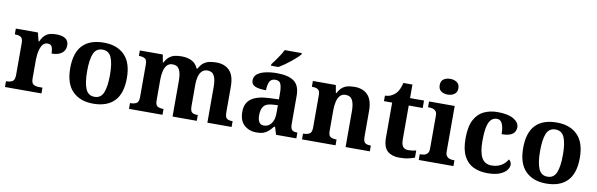

<svg xmlns="http://www.w3.org/2000/svg" viewBox="-51 -1246 5386 1732"><g transform="rotate(10 2642.5 -380.0)"><path d="M20 0V-53H23Q57 -53 78.5 -65.5Q100 -78 100 -125V-415Q100 -459 80.5 -471Q61 -483 28 -483H25V-536H227L247 -458H252Q272 -503 302 -525.5Q332 -548 393 -548Q508 -548 508 -467Q508 -421 474.5 -395.5Q441 -370 381 -370Q381 -411 371 -432Q361 -453 332 -453Q306 -453 290 -435Q274 -417 266 -390.5Q258 -364 255 -337Q252 -310 252 -293V-120Q252 -76 272 -64.5Q292 -53 322 -53H354V0Z M828 10Q708 10 639 -59.5Q570 -129 570 -270Q570 -411 636 -480Q702 -549 831 -549Q951 -549 1020 -480Q1089 -411 1089 -270Q1089 -129 1022.5 -59.5Q956 10 828 10ZM830 -53Q888 -53 911 -108.5Q934 -164 934 -270Q934 -377 910.5 -431Q887 -485 829 -485Q771 -485 748 -431Q725 -377 725 -270Q725 -164 748.5 -108.5Q772 -53 830 -53Z M1156 0V-53H1158Q1192 -53 1214 -65Q1236 -77 1236 -122V-421Q1236 -463 1216.5 -474.5Q1197 -486 1164 -486H1161V-536H1371L1384 -465H1389Q1409 -503 1432.5 -520.5Q1456 -538 1483.5 -543.5Q1511 -549 1542 -549Q1597 -549 1636 -529Q1675 -509 1693 -465H1702Q1722 -503 1747 -520.5Q1772 -538 1801 -543.5Q1830 -549 1861 -549Q1938 -549 1982 -503Q2026 -457 2026 -356V-124Q2026 -78 2042.5 -65.5Q2059 -53 2093 -53H2096V0H1874V-329Q1874 -394 1856 -429Q1838 -464 1794 -464Q1763 -464 1743.5 -444.5Q1724 -425 1715.5 -392.5Q1707 -360 1707 -321V-124Q1707 -78 1723.5 -65.5Q1740 -53 1774 -53H1777V0H1555V-329Q1555 -394 1537 -429Q1519 -464 1475 -464Q1442 -464 1423 -442.5Q1404 -421 1396 -385.5Q1388 -350 1388 -309V-118Q1388 -76 1407.5 -64.5Q1427 -53 1460 -53H1463V0Z M2324 10Q2258 10 2212.5 -30Q2167 -70 2167 -153Q2167 -234 2223 -273Q2279 -312 2391 -316L2473 -319V-374Q2473 -424 2462.5 -456Q2452 -488 2411 -488Q2373 -488 2358.5 -457.5Q2344 -427 2344 -380Q2277 -380 2243 -395Q2209 -410 2209 -447Q2209 -484 2237 -506Q2265 -528 2312 -538.5Q2359 -549 2415 -549Q2520 -549 2572.5 -511Q2625 -473 2625 -379V-124Q2625 -83 2638 -68Q2651 -53 2685 -53H2689V0H2503L2482 -69H2473Q2451 -42 2431.5 -24.5Q2412 -7 2387 1.5Q2362 10 2324 10ZM2379 -63Q2422 -63 2447.5 -98Q2473 -133 2473 -191V-266L2428 -263Q2368 -260 2345 -231.5Q2322 -203 2322 -149Q2322 -63 2379 -63ZM2350 -619Q2365 -638 2383.5 -664Q2402 -690 2419.5 -717Q2437 -744 2447 -766H2604V-756Q2595 -743 2573.5 -723Q2552 -703 2525 -681Q2498 -659 2470 -639.5Q2442 -620 2418 -606H2350Z M2741 0V-53H2743Q2777 -53 2799 -65Q2821 -77 2821 -122V-418Q2821 -460 2801.5 -471.5Q2782 -483 2749 -483H2746V-536H2956L2969 -465H2974Q2994 -503 3017.5 -520.5Q3041 -538 3068.5 -543.5Q3096 -549 3127 -549Q3204 -549 3248 -503Q3292 -457 3292 -356V-124Q3292 -78 3308.5 -65.5Q3325 -53 3359 -53H3362V0H3140V-329Q3140 -394 3122 -429Q3104 -464 3060 -464Q3027 -464 3008 -442.5Q2989 -421 2981 -385.5Q2973 -350 2973 -309V-118Q2973 -76 2992.5 -64.5Q3012 -53 3045 -53H3048V0Z M3631 10Q3564 10 3524 -25Q3484 -60 3484 -148V-468H3409V-519Q3441 -519 3466.5 -532Q3492 -545 3507 -561Q3538 -594 3553 -660H3636V-536H3764V-468H3636V-158Q3636 -113 3651.5 -92Q3667 -71 3702 -71Q3722 -71 3739.5 -73.5Q3757 -76 3773 -80V-15Q3757 -8 3720.5 1Q3684 10 3631 10Z M3964 -626Q3928 -626 3903.5 -643.5Q3879 -661 3879 -698Q3879 -736 3903.5 -753Q3928 -770 3964 -770Q3999 -770 4024.5 -753Q4050 -736 4050 -698Q4050 -661 4024.5 -643.5Q3999 -626 3964 -626ZM3810 0V-53H3822Q3837 -53 3853.5 -57.5Q3870 -62 3881.5 -76Q3893 -90 3893 -118V-422Q3893 -449 3881 -462Q3869 -475 3852.5 -479Q3836 -483 3822 -483H3810V-536H4045V-118Q4045 -90 4056.5 -76Q4068 -62 4085 -57.5Q4102 -53 4116 -53H4128V0Z M4440 10Q4367 10 4311 -16.5Q4255 -43 4223.5 -103.5Q4192 -164 4192 -266Q4192 -374 4224.5 -435.5Q4257 -497 4312.5 -523Q4368 -549 4437 -549Q4534 -549 4584.5 -518.5Q4635 -488 4635 -444Q4635 -423 4624.5 -403.5Q4614 -384 4586 -371.5Q4558 -359 4506 -359Q4506 -394 4500 -423Q4494 -452 4480 -470Q4466 -488 4441 -488Q4412 -488 4390.5 -468.5Q4369 -449 4357.5 -401Q4346 -353 4346 -267Q4346 -166 4374 -115.5Q4402 -65 4465 -65Q4517 -65 4555 -88.5Q4593 -112 4610 -146Q4622 -139 4628 -126.5Q4634 -114 4634 -100Q4634 -75 4613.5 -49.5Q4593 -24 4550.5 -7Q4508 10 4440 10Z M4977 10Q4857 10 4788 -59.5Q4719 -129 4719 -270Q4719 -411 4785 -480Q4851 -549 4980 -549Q5100 -549 5169 -480Q5238 -411 5238 -270Q5238 -129 5171.5 -59.5Q5105 10 4977 10ZM4979 -53Q5037 -53 5060 -108.5Q5083 -164 5083 -270Q5083 -377 5059.5 -431Q5036 -485 4978 -485Q4920 -485 4897 -431Q4874 -377 4874 -270Q4874 -164 4897.5 -108.5Q4921 -53 4979 -53Z"/></g></svg>

Font: NotoSerif-Bold
Style: Regular
Weight: 700
Designer: Monotype Design Team
Foundry: Monotype Imaging Inc.
Version: Version 2.007; ttfautohint (v1.8) -l 8 -r 50 -G 200 -x 14 -D